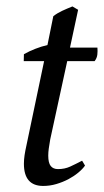

<svg xmlns="http://www.w3.org/2000/svg" viewBox="-20 -582 331 612"><path d="M56.2 -409.2Q73.2 -418.9 92.8 -426.5Q112.3 -434.1 131.3 -438.5L149.9 -530.3Q162.1 -540 178 -547.4Q193.8 -554.7 210.9 -561.5L229 -550.8L203.1 -430.2H290.5Q291.5 -419.4 290.3 -408.2Q289.1 -397 281.7 -387.2H194.3L140.1 -137.7Q137.2 -121.1 135.5 -108.9Q133.8 -96.7 133.8 -85.9Q133.8 -63 141.6 -53Q149.4 -43 165 -43Q186 -43 203.6 -51Q221.2 -59.1 241.7 -69.8L251 -54.2Q243.2 -43 229.2 -31.5Q215.3 -20 197.8 -10.7Q180.2 -1.5 159.7 4.6Q139.2 10.7 117.7 10.7Q56.2 10.7 56.2 -60.1Q56.2 -72.8 58.3 -87.2Q60.5 -101.6 64 -117.2L120.6 -387.2H55.7Z"/></svg>

Font: PT Astra Serif
Style: Italic
Weight: 400
Italic angle: -16°
Designer: A.Korolkova, I. Chaeva
Foundry: ParaType Ltd
Version: Version 1.001